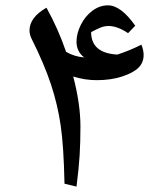

<svg xmlns="http://www.w3.org/2000/svg" viewBox="-20 -688 588 718"><path d="M90.3 -573.7Q90.3 -623 153.8 -659.2Q198.2 -579.1 227.1 -494.1Q256.8 -476.6 294.9 -473.1Q266.1 -495.1 266.1 -532.2Q266.1 -562.5 282.2 -595Q298.3 -627.4 325.4 -647.7Q352.5 -668 383.8 -668Q432.1 -668 485.8 -591.8L459 -564Q418.9 -590.8 386.2 -590.8Q370.6 -590.8 356.2 -585Q341.8 -579.1 320.8 -567.9Q320.8 -489.3 418.9 -483.9Q467.8 -500 508.8 -521Q517.1 -500.5 517.1 -482.4Q517.1 -453.6 497.6 -434.6Q478 -415.5 436.5 -401.9Q395 -388.2 341.8 -388.2Q296.9 -388.2 253.9 -401.9Q280.8 -298.3 280.8 -215.8Q280.8 -155.8 277.8 -107.2Q274.9 -58.6 266.1 9.8L221.2 -1Q218.3 -140.6 207 -218.3Q195.8 -295.9 170.7 -372.1Q145.5 -448.2 100.1 -539.1Q90.3 -557.6 90.3 -573.7Z"/></svg>

Font: Droid Arabic Naskh
Style: Regular
Weight: 400
Designer: Pascal Zoghbi
Foundry: Ascender Corporation
Version: Version 1.00